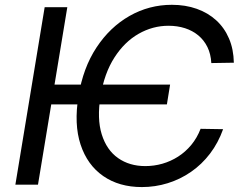

<svg xmlns="http://www.w3.org/2000/svg" viewBox="-20 -757 996 787"><path d="M677.2 -410.2 664.1 -329.1H167L180.2 -410.2ZM938.5 -500 846.2 -498.5Q844.2 -535.6 830.3 -564Q816.4 -592.3 793 -611.8Q769.5 -631.3 738.3 -641.4Q707 -651.4 670.9 -651.4Q606 -651.4 548.1 -618.4Q490.2 -585.4 449 -521.2Q407.7 -457 392.1 -363.3Q377 -270.5 397 -206.3Q417 -142.1 463.9 -109.1Q510.7 -76.2 575.7 -76.2Q611.3 -76.2 645.5 -85.9Q679.7 -95.7 710 -115Q740.2 -134.3 763.9 -162.8Q787.6 -191.4 802.2 -229L894.5 -227.5Q874.5 -171.4 840.8 -127.2Q807.1 -83 762.9 -52.5Q718.8 -22 667.5 -6.1Q616.2 9.8 561.5 9.8Q468.3 9.8 403.1 -35.4Q337.9 -80.6 310.3 -164.3Q282.7 -248 301.8 -363.3Q320.3 -478.5 375.5 -562.3Q430.7 -646 511 -691.7Q591.3 -737.3 684.6 -737.3Q740.2 -737.3 786.4 -720.9Q832.5 -704.6 866.2 -673.8Q899.9 -643.1 918.7 -599.1Q937.5 -555.2 938.5 -500ZM255.9 -727.5 135.7 0H43L163.1 -727.5Z"/></svg>

Font: Adwaita Sans
Style: Italic
Weight: 400
Italic angle: -9.39999°
Designer: Rasmus Andersson
Foundry: rsms
Version: Version 4.001;git-9221beed3